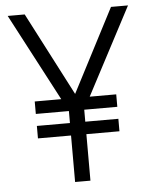

<svg xmlns="http://www.w3.org/2000/svg" viewBox="-52 -755 625 798"><g transform="rotate(-5 261.0 -356.0)"><path d="M293 -296 242 -328 441 -712H512ZM229 0V-336H293V0ZM91 -194V-246H431V-194ZM91 -296V-348H431V-296ZM229 -296 10 -712H81L280 -328Z"/></g></svg>

Font: Figtree Light Light
Style: Regular
Weight: 300
Version: Version 2.001;gftools[0.9.30]